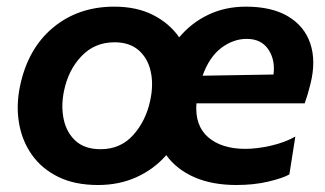

<svg xmlns="http://www.w3.org/2000/svg" viewBox="-20 -530 954 563"><path d="M267.5 12.5Q199 12.5 150.5 -11.5Q102 -35.5 73.2 -76.5Q44.5 -117.5 35.8 -169Q27 -220.5 38.5 -276.5Q61.5 -387.5 135.5 -449Q209.5 -510.5 315 -510.5Q381 -510.5 429 -486Q477 -461.5 505.5 -420.5Q541 -463 590.8 -486.8Q640.5 -510.5 701 -510.5Q777 -510.5 825 -481.8Q873 -453 890 -402Q907 -351 890.5 -284.5Q883 -253.5 873.5 -227H556Q551 -161.5 590.5 -127.5Q630 -93.5 699.5 -93.5Q732.5 -93.5 773 -102.5Q813.5 -111.5 846 -129.5L828.5 -18.5Q809 -7.5 766.8 2.5Q724.5 12.5 673 12.5Q602.5 12.5 550.2 -10.2Q498 -33 467.5 -75Q431 -33.5 380.2 -10.5Q329.5 12.5 267.5 12.5ZM703.5 -416Q664.5 -416 629.2 -389.8Q594 -363.5 574 -308L782 -311.5Q787.5 -354.5 766.8 -385.2Q746 -416 703.5 -416ZM275 -92.5Q333.5 -92.5 370.8 -134.2Q408 -176 420.5 -235.5Q430.5 -281.5 422 -320.2Q413.5 -359 386.8 -382.5Q360 -406 316 -406Q257.5 -406 218.8 -365.2Q180 -324.5 167.5 -262.5Q158.5 -218 167 -179.2Q175.5 -140.5 202.2 -116.5Q229 -92.5 275 -92.5Z"/></svg>

Font: Commissioner SemiBold
Style: Italic
Weight: 600
Italic angle: -12°
Designer: Kostas Bartsokas
Foundry: Kostas Bartsokas
Version: Version 1.000; ttfautohint (v1.8.3)